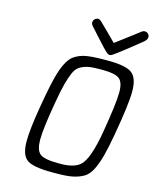

<svg xmlns="http://www.w3.org/2000/svg" viewBox="-121 -895 792 984"><g transform="rotate(15 274.5 -402.5)"><path d="M251 -788Q252 -799 259.5 -806Q267 -813 276 -813Q284 -813 292.5 -805.5Q301 -798 338 -761Q366 -733 385 -714Q424 -743 470 -778Q503 -804 510 -808.5Q517 -813 524 -813Q534 -813 541.5 -806Q549 -799 549 -788Q549 -775 532 -761Q464 -706 432.5 -682Q401 -658 393.5 -653.5Q386 -649 381 -649Q372 -649 359.5 -660.5Q347 -672 311 -712Q282 -744 263 -765Q251 -777 251 -788ZM84 -113Q84 -174 105 -298.5Q126 -423 143 -482Q161 -542 184 -570Q207 -598 252 -610Q288 -619 364 -619H381Q477 -619 509 -593.5Q541 -568 541 -498Q541 -430 511 -261Q498 -187 486 -143Q474 -99 457.5 -66Q441 -33 415 -18.5Q389 -4 357 2Q325 8 272 8H249Q148 8 116 -16.5Q84 -41 84 -113ZM149 -138Q149 -84 171.5 -64.5Q194 -45 271 -45H282Q350 -45 383 -72Q425 -106 451.5 -262.5Q478 -419 478 -477Q478 -531 454.5 -548.5Q431 -566 364 -566H351Q312 -566 290 -561.5Q268 -557 248.5 -546Q229 -535 217 -508Q205 -481 195 -443Q185 -405 174 -340Q149 -197 149 -138Z"/></g></svg>

Font: CMU Typewriter Text
Style: LightOblique
Weight: 200
Italic angle: -9.46001°
Version: Version 0.7.0